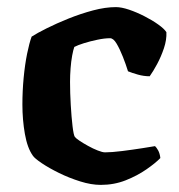

<svg xmlns="http://www.w3.org/2000/svg" viewBox="-20 -520 503 540"><path d="M263.5 0Q236.5 0 205.5 -9.8Q174.5 -19.5 146 -33.5Q117.5 -47.5 97.5 -61Q77.5 -74.5 72.5 -82Q57 -103.5 50 -143.2Q43 -183 43 -226Q43 -264 46.5 -301Q50 -338 56.2 -368.8Q62.5 -399.5 69 -417Q83.5 -426.5 111 -440.2Q138.5 -454 172.8 -467.8Q207 -481.5 241.8 -490.8Q276.5 -500 306 -500Q321.5 -500 343 -492.8Q364.5 -485.5 386.5 -474.2Q408.5 -463 425.2 -451Q442 -439 448 -429.5Q449 -408 441 -384.2Q433 -360.5 422 -340Q411 -319.5 401 -305.5Q384.5 -305.5 367.8 -310.2Q351 -315 340 -319.5Q334 -339 325.5 -360.5Q317 -382 308 -397.2Q299 -412.5 289.5 -412.5Q274 -412.5 253.8 -408.2Q233.5 -404 216 -398.5Q198.5 -393 189 -388Q186 -380 183 -363.8Q180 -347.5 178.5 -328Q177 -308.5 177 -289.5Q177 -259 179 -224.8Q181 -190.5 184 -165.2Q187 -140 190.5 -135Q193 -131.5 203.2 -124.5Q213.5 -117.5 227.5 -109.8Q241.5 -102 254.8 -96.8Q268 -91.5 275.5 -91.5Q293.5 -91.5 323.5 -95.2Q353.5 -99 380.2 -103.2Q407 -107.5 416 -109Q420 -105.5 424.8 -97Q429.5 -88.5 431 -75.5Q417.5 -61.5 392 -43.8Q366.5 -26 333.8 -13Q301 0 263.5 0Z"/></svg>

Font: Texturina Medium
Style: Regular
Weight: 500
Designer: Guillermo Torres Carreño
Foundry: Omnibus-Type
Version: Version 1.003